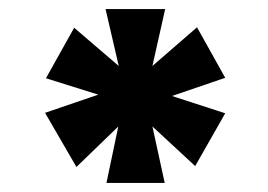

<svg xmlns="http://www.w3.org/2000/svg" viewBox="-20 -762 588 422"><path d="M315 -617 413 -702 475 -591 358 -551 475 -513 409 -397 315 -484 342 -360H214L240 -484L148 -395L79 -514L196 -554L81 -590L143 -701L241 -617L212 -742H343Z"/></svg>

Font: SVN-Poppins ExtraBold
Style: Regular
Weight: 800
Designer: Ninad Kale (Devanagari), Jonny Pinhorn (Latin)
Foundry: Indian Type Foundry
Version: Version 3.002 2017; ttfautohint (v1.8.3)